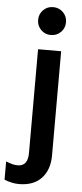

<svg xmlns="http://www.w3.org/2000/svg" viewBox="-104 -764 422 994"><g transform="rotate(5 107.5 -267.0)"><path d="M192 34Q192 109 151 153Q110 197 34 197Q-2 197 -42 181V86Q-7 101 19 101Q72 101 72 32V-507H192ZM204 -659Q204 -628 183 -607Q162 -586 131 -586Q101 -586 80 -607Q59 -628 59 -659Q59 -689 80 -710Q101 -731 131 -731Q162 -731 183 -710Q204 -689 204 -659Z"/></g></svg>

Font: Hind Madurai SemiBold
Style: Regular
Weight: 600
Designer: Jyotish Sonowal
Foundry: Indian Type Foundry
Version: Version 1.001;PS 1.0;hotconv 1.0.86;makeotf.lib2.5.63406; tt